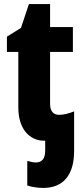

<svg xmlns="http://www.w3.org/2000/svg" viewBox="-20 -683 406 943"><path d="M192 240Q173 240 150 236.5Q127 233 114 228V107Q124 110 135 112.5Q146 115 156 115Q178 115 190 101Q202 87 202 54V8Q201 8 199.5 8Q198 8 195 8Q169 8 146 -3Q123 -14 106 -34.5Q89 -55 79.5 -85.5Q70 -116 70 -156V-428H14V-503L83 -546L122 -663H226V-550H338V-428H226V-174Q226 -146 237.5 -132.5Q249 -119 270 -119Q287 -119 305.5 -123.5Q324 -128 344 -136V58Q344 147 305 193.5Q266 240 192 240Z"/></svg>

Font: Noto Sans Display Condensed ExtraBold
Style: Regular
Weight: 800
Width: 3
Designer: Monotype Design Team
Foundry: Monotype Imaging Inc.
Version: Version 2.003